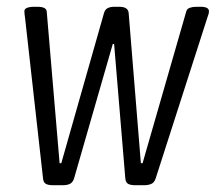

<svg xmlns="http://www.w3.org/2000/svg" viewBox="-20 -545 637 567"><path d="M137 2Q123 2 115.5 -2Q108 -6 107 -19L54 -492Q53 -499 52.5 -503.5Q52 -508 52 -512Q52 -525 83 -525H92Q102 -525 109.5 -522Q117 -519 118 -511L156 -63H161L287 -506Q290 -517 298 -521Q306 -525 318 -525H332Q359 -525 360 -506L396 -63H401L530 -511Q532 -519 540.5 -522Q549 -525 560 -525H572Q597 -525 597 -512Q597 -508 596 -504Q595 -500 593 -495L440 -19Q436 -6 427 -2Q418 2 405 2H380Q366 2 358.5 -2Q351 -6 350 -19L317 -415H313L199 -19Q195 -6 186.5 -2Q178 2 165 2Z"/></svg>

Font: Asap Condensed Condensed Light
Style: Italic
Weight: 300
Width: 3
Italic angle: -6°
Designer: Pablo Cosgaya
Foundry: Omnibus-Type
Version: Version 3.001; ttfautohint (v1.8.4.7-5d5b)